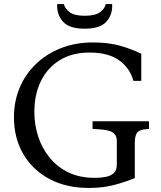

<svg xmlns="http://www.w3.org/2000/svg" viewBox="-20 -920 795 950"><path d="M440 -710Q517 -710 573.5 -694Q630 -678 679 -654V-520H640Q623 -583 569.5 -621.5Q516 -660 423 -660Q337 -660 276 -622.5Q215 -585 182.5 -519Q150 -453 150 -366Q150 -303 169 -244.5Q188 -186 226 -139.5Q264 -93 319.5 -66.5Q375 -40 448 -40Q477 -40 502 -44.5Q527 -49 542.5 -63Q558 -77 558 -105V-224Q558 -250 539 -264Q520 -278 459 -281L438 -282V-320H717V-282L696 -280Q667 -277 657 -261.5Q647 -246 647 -214V-39Q602 -20 545.5 -5Q489 10 420 10Q307 10 223.5 -35Q140 -80 94.5 -159Q49 -238 49 -340Q49 -417 76.5 -484Q104 -551 156.5 -602Q209 -653 281 -681.5Q353 -710 440 -710ZM399 -778Q322 -778 291 -813.5Q260 -849 263 -900H296Q301 -877 325 -859.5Q349 -842 399 -842Q450 -842 474.5 -859.5Q499 -877 503 -900H535Q538 -849 507 -813.5Q476 -778 399 -778Z"/></svg>

Font: Hedvig Letters Serif
Style: Regular
Weight: 400
Designer: Alexander Örn & Tor Weibull
Foundry: Kanon Foundry
Version: Version 1.000